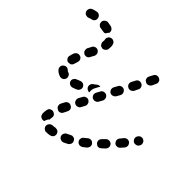

<svg xmlns="http://www.w3.org/2000/svg" viewBox="-157 -738 930 930"><g transform="rotate(45 307.5 -273.0)"><path d="M304 -7Q303 -11 301 -15Q298 -19 295 -22Q291 -24 287 -25Q282 -26 278 -26Q269 -24 260 -24Q250 -23 244 -16Q238 -9 238 0Q238 4 240 8Q242 12 245 15Q249 18 253 20Q257 22 262 21Q273 21 285 19Q294 17 300 10Q305 2 304 -7ZM385 -44Q383 -48 380 -51Q376 -54 372 -55Q368 -56 363 -56Q359 -55 355 -53Q346 -48 337 -44Q329 -40 326 -32Q322 -23 326 -14Q328 -10 331 -7Q335 -4 339 -3Q343 -1 348 -1Q352 -2 356 -3Q366 -8 376 -13Q384 -18 387 -27Q390 -36 385 -44ZM193 -14Q190 -16 188 -20Q186 -24 185 -29Q184 -41 187 -56Q188 -61 190 -65Q193 -68 196 -71Q200 -73 205 -74Q209 -75 213 -74Q222 -72 228 -65Q233 -57 231 -48Q229 -39 230 -34Q229 -33 227 -32Q221 -25 218 -16Q217 -13 217 -11Q215 -10 213 -9Q212 -9 210 -9Q206 -8 201 -10Q197 -11 193 -14ZM462 -81Q462 -85 461 -90Q460 -94 457 -97Q451 -105 442 -106Q433 -107 425 -101Q417 -94 409 -88Q402 -83 401 -74Q399 -64 405 -57Q408 -53 411 -51Q415 -49 420 -48Q424 -48 429 -49Q433 -50 436 -52Q445 -59 454 -66Q457 -69 459 -73Q461 -77 462 -81ZM212 -109Q214 -104 217 -101Q220 -98 224 -96Q232 -91 241 -94Q250 -97 254 -106Q258 -114 263 -124Q267 -132 265 -141Q262 -150 253 -154Q245 -159 236 -156Q227 -153 223 -145Q218 -134 213 -126Q211 -122 211 -117Q211 -113 212 -109ZM521 -160Q515 -166 505 -166Q496 -166 490 -160Q482 -152 475 -145Q472 -142 470 -138Q468 -134 468 -129Q468 -125 470 -121Q471 -116 475 -113Q478 -110 482 -108Q486 -106 490 -106Q495 -106 499 -108Q503 -110 506 -113Q514 -120 522 -128Q528 -135 528 -144Q528 -153 521 -160ZM588 -213Q587 -217 585 -221Q583 -225 580 -228Q572 -234 563 -233Q554 -232 548 -225Q541 -217 535 -209Q532 -206 530 -201Q529 -197 529 -193Q530 -188 532 -184Q534 -180 537 -177Q544 -171 554 -172Q563 -173 569 -180Q576 -188 583 -196Q586 -200 587 -204Q588 -208 588 -213ZM265 -175Q273 -171 282 -174Q291 -176 295 -185L305 -203Q307 -207 307 -212Q308 -216 306 -220Q305 -225 302 -228Q299 -231 295 -234Q287 -238 278 -235Q269 -232 265 -224L255 -206Q251 -197 254 -188Q256 -180 265 -175ZM117 -217Q101 -222 90 -234Q84 -241 84 -251Q85 -260 92 -266Q99 -272 108 -272Q117 -271 124 -264Q126 -261 131 -260Q138 -258 142 -253Q146 -247 147 -241Q147 -240 147 -239Q147 -237 147 -235Q146 -233 146 -231Q143 -222 135 -218Q126 -214 117 -217ZM232 -260Q230 -264 227 -267Q223 -270 219 -272Q215 -273 211 -273Q206 -273 202 -271Q193 -267 185 -264Q176 -261 172 -253Q167 -245 170 -236Q173 -227 182 -223Q190 -219 199 -222Q209 -225 220 -230Q229 -234 232 -243Q236 -251 232 -260ZM630 -270Q629 -274 627 -278Q625 -282 621 -284Q613 -290 604 -288Q595 -287 590 -279L589 -278Q586 -274 585 -269Q584 -265 585 -261Q586 -256 588 -253Q591 -249 594 -246Q602 -241 611 -243Q620 -244 626 -252V-253Q629 -257 630 -261Q631 -266 630 -270ZM306 -254Q310 -252 315 -252Q319 -251 324 -253Q328 -254 331 -257Q335 -260 337 -264L347 -282Q351 -290 348 -299Q346 -308 337 -313Q329 -317 320 -314Q311 -312 307 -303L297 -285Q293 -277 295 -268Q298 -259 306 -254ZM281 -320Q277 -319 273 -316Q265 -309 257 -304Q249 -298 248 -289Q246 -280 252 -272Q256 -267 261 -265Q267 -262 273 -263Q271 -271 272 -279Q273 -288 277 -295L287 -314Q289 -317 291 -320Q286 -321 281 -320ZM80 -321Q82 -331 86 -342Q90 -351 98 -355Q106 -359 115 -356Q119 -355 123 -352Q126 -349 128 -345Q130 -341 130 -336Q130 -332 129 -328Q126 -318 123 -309Q122 -305 119 -301Q117 -298 113 -296Q112 -295 111 -295Q111 -294 110 -294Q110 -294 109 -294Q103 -295 96 -293Q96 -293 96 -293Q96 -293 96 -293Q87 -296 82 -304Q77 -312 80 -321ZM340 -366 339 -364Q335 -356 337 -347Q340 -338 348 -333Q357 -329 365 -332Q374 -335 379 -343L380 -345L389 -361Q393 -370 390 -379Q387 -387 379 -392Q371 -396 362 -393Q353 -391 349 -382ZM113 -399Q113 -395 114 -390Q115 -386 118 -383Q121 -379 125 -377Q134 -373 143 -376Q151 -379 155 -388Q157 -391 161 -399Q164 -404 165 -406Q167 -410 167 -415Q168 -419 166 -424Q165 -428 162 -431Q159 -435 155 -437Q147 -441 138 -438Q129 -435 125 -427Q123 -424 121 -419Q117 -411 115 -408Q113 -404 113 -399ZM390 -413Q398 -408 407 -411Q416 -414 421 -422L430 -441Q435 -449 432 -458Q429 -467 421 -471Q413 -475 404 -473Q395 -470 391 -462L381 -443Q377 -435 379 -426Q382 -417 390 -413ZM146 -475Q147 -470 150 -467Q152 -463 156 -461Q160 -459 165 -458Q174 -457 181 -463Q189 -469 190 -478Q191 -486 191 -493Q191 -500 189 -507Q187 -516 179 -521Q171 -526 162 -524Q153 -522 148 -514Q143 -506 145 -497Q146 -495 146 -493Q146 -488 145 -483Q144 -479 146 -475ZM421 -505Q422 -501 425 -497Q428 -494 432 -492Q440 -487 449 -490Q458 -493 463 -501L472 -520Q474 -524 475 -528Q475 -533 474 -537Q473 -541 470 -545Q467 -548 463 -550Q455 -554 446 -552Q437 -549 433 -541L423 -522Q421 -518 420 -514Q420 -509 421 -505ZM45 -530Q50 -538 48 -547Q47 -551 45 -555Q43 -559 39 -561Q35 -564 31 -565Q26 -566 22 -565Q6 -562 -3 -558Q-12 -554 -15 -545Q-18 -536 -15 -528Q-11 -519 -2 -516Q7 -513 15 -516Q17 -517 20 -518Q25 -520 30 -521Q40 -522 45 -530ZM137 -535Q137 -535 137 -536Q139 -545 134 -553Q129 -560 120 -563Q109 -565 97 -567Q88 -568 81 -562Q73 -556 72 -547Q72 -542 73 -538Q74 -534 77 -530Q80 -527 83 -525Q87 -522 92 -522Q102 -521 110 -519Q114 -518 119 -518Q123 -519 127 -521Q128 -524 129 -526Q132 -531 137 -535Q137 -535 137 -535Z"/></g></svg>

Font: FRB American Cursive Guidelines Dashed Extrabold
Style: Bold Italic
Weight: 800
Italic angle: -25°
Version: Version 2.0;Modular Font Editor K font №1